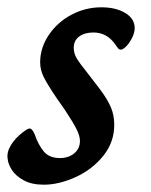

<svg xmlns="http://www.w3.org/2000/svg" viewBox="-23 -496 414 526"><path d="M-2 -61Q-5 -79 7 -98.5Q19 -118 40 -134Q53 -144 58 -144Q62 -144 65.5 -139.5Q69 -135 72 -128Q82 -99 97 -81Q112 -63 141 -63Q165 -63 180.5 -76Q196 -89 196 -110Q196 -123 187 -141.5Q178 -160 154 -196L133 -226Q106 -266 96.5 -285.5Q87 -305 87 -325Q87 -365 110.5 -400Q134 -435 172.5 -455.5Q211 -476 255 -476Q294 -476 320 -460.5Q346 -445 346 -419Q346 -400 329 -376Q316 -360 308 -360Q304 -360 302 -362Q300 -364 297.5 -367.5Q295 -371 293 -374Q270 -407 233 -407Q209 -407 194 -396Q179 -385 179 -365Q179 -350 187 -336.5Q195 -323 212 -302L229 -280L252 -250Q272 -223 281 -201.5Q290 -180 290 -154Q290 -106 259.5 -68.5Q229 -31 183.5 -10.5Q138 10 97 10Q64 10 42 -2Q20 -14 9.5 -30.5Q-1 -47 -2 -61Z"/></svg>

Font: Charm
Style: Bold
Weight: 700
Designer: Katatrad Aksorn Co.,Ltd.
Foundry: Cadson Demak Co.,Ltd.
Version: Version 1.001